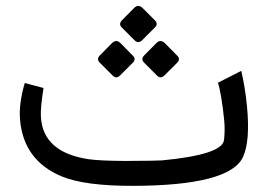

<svg xmlns="http://www.w3.org/2000/svg" viewBox="-20 -620 903 640"><path d="M424.3 -0.5Q262.7 0 185.1 -32.2Q59.1 -85 46.9 -219.7Q42 -272.9 62.5 -343.3L125 -326.7Q114.7 -259.8 116.2 -231.9Q122.1 -112.8 274.4 -89.4Q311.5 -84 397.5 -83.5Q506.8 -84 520.5 -85.4Q720.2 -104.5 726.6 -152.8Q730.5 -185.1 727.5 -217.3Q718.3 -307.6 706.5 -344.2L784.2 -383.8Q796.9 -330.6 803.2 -266.6Q814.5 -149.9 790 -96.7Q746.1 -1.5 424.3 -0.5ZM455.5 -593.1 496.2 -552.4Q508.2 -540.3 496.7 -528.9L453.9 -486Q440.8 -473.5 428.8 -485.5L386 -528.3Q374 -540.3 387.5 -553.4L427.2 -593.6Q440.8 -607.2 455.5 -593.1ZM529.6 -476.1 570.4 -434.8Q582.4 -423.3 570.9 -411.3L528.1 -368.5Q515 -355.9 503 -368.5L460.2 -411.3Q448.1 -423.3 461.7 -436.4L501.4 -476.6Q515 -490.2 529.6 -476.1ZM381.8 -476.1 422.5 -434.8Q434.6 -423.3 423.1 -411.3L380.2 -368.5Q367.7 -355.9 355.1 -368.5L312.3 -411.3Q300.3 -423.3 313.9 -436.4L353.6 -476.6Q367.7 -490.2 381.8 -476.1Z"/></svg>

Font: Elshan
Style: Regular
Weight: 400
Foundry: DejaVu fonts team - Redesigned by Saber Rastikerdar (Samim font) - Edited by Jalil Hamdollahi
Version: Version 0.9.9; ttfautohint (v1.4.1.5-446e)